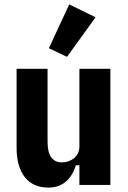

<svg xmlns="http://www.w3.org/2000/svg" viewBox="-20 -836 580 868"><path d="M339 -89H323Q317 -68 306.5 -50Q296 -32 281 -18Q266 -4 246 4Q226 12 199 12Q129 12 92 -35.5Q55 -83 55 -168V-525H195V-195Q195 -102 260 -102Q292 -102 315.5 -121.5Q339 -141 339 -176V-525H479V0H339ZM283 -579 201 -618 293 -816 412 -758Z"/></svg>

Font: IBM Plex Sans Cond
Style: Bold
Weight: 700
Width: 3
Designer: Mike Abbink, Paul van der Laan, Pieter van Rosmalen
Foundry: Bold Monday
Version: Version 1.3